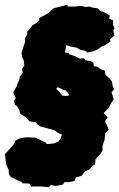

<svg xmlns="http://www.w3.org/2000/svg" viewBox="-36 -747 496 797"><path d="M58 14 53 8 38 2 8 -13 1 -24 0 -41 -10 -63 -14 -94 -16 -106 14 -140 24 -152 28 -163 44 -172 65 -176 74 -177 110 -176 141 -161 153 -156 158 -149 172 -150 189 -152 207 -160 215 -170 221 -188 206 -195 189 -207 172 -211 159 -215 138 -220 126 -224 111 -240 85 -244V-245L72 -259L59 -268L48 -274L45 -288L35 -306L25 -314L22 -328L29 -340L19 -364L34 -390L36 -398L45 -419L46 -429L59 -445L55 -460L65 -476L62 -498L56 -509L53 -527L68 -573L67 -587L77 -604V-616L85 -624L100 -643L113 -650L127 -662V-672L151 -685L168 -695L175 -704L187 -713L204 -717L227 -723L243 -727L247 -720H279L297 -723L321 -718L336 -720L345 -716L371 -712L378 -703L398 -695L420 -683L417 -670L434 -662L433 -644L440 -628L434 -621L439 -600L421 -584L423 -575L398 -558L388 -555L366 -540L350 -534L327 -529L318 -536L295 -541L283 -549L256 -554L238 -560L237 -548L234 -529L249 -527L251 -522L275 -514L294 -504L313 -505L319 -497L343 -492L352 -485L354 -472L368 -470L382 -460L399 -454L402 -436L408 -431L421 -419L429 -408L431 -393L437 -376L427 -364L436 -335L425 -318L415 -299L394 -277L411 -261L400 -244L407 -230L415 -208L401 -195L398 -166L394 -155L389 -138L390 -123L382 -110L367 -93L360 -85L359 -65L349 -60L334 -43L318 -36L302 -17L278 -10L274 4L252 9H232L225 19L200 24L193 25L175 20L167 30L133 27H94L86 15ZM232 -349H247L252 -354L251 -355L247 -360L244 -363L240 -368L237 -372L230 -373L223 -376L218 -379L212 -381L204 -385L198 -381L200 -374L205 -371L208 -368L212 -365L213 -362L216 -359L219 -355L222 -350H227Z"/></svg>

Font: Winky Rough Black
Style: Italic
Weight: 900
Italic angle: -8.97852°
Designer: Simon Atzbach
Foundry: typofactur
Version: Version 1.206; ttfautohint (v1.8.4.7-5d5b)